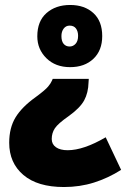

<svg xmlns="http://www.w3.org/2000/svg" viewBox="-20 -579 507 772"><path d="M337 -262 336 -248Q335 -206 318.5 -175.5Q302 -145 256 -112Q213 -82 200.5 -63Q188 -44 188 -20Q188 1 205 13Q222 25 252 25Q316 25 405 -27L467 104Q415 137 358 155Q301 173 237 173Q131 173 74 124.5Q17 76 17 -5Q17 -65 42.5 -107Q68 -149 124 -189Q162 -217 173.5 -231Q185 -245 189 -255L192 -262ZM262 -559Q320 -559 355.5 -526.5Q391 -494 391 -434Q391 -376 355.5 -342.5Q320 -309 262 -309Q203 -309 166.5 -345Q130 -381 130 -433Q130 -494 167 -526.5Q204 -559 262 -559ZM260 -476Q245 -476 236 -464Q227 -452 227 -434Q227 -413 236 -402.5Q245 -392 260 -392Q274 -392 284 -403Q294 -414 294 -435Q294 -453 285.5 -464.5Q277 -476 260 -476Z"/></svg>

Font: Noto Sans Myanmar SemiCondensed Black
Style: Regular
Weight: 900
Width: 4
Designer: Monotype Design Team
Foundry: Monotype Imaging Inc.
Version: Version 2.107; ttfautohint (v1.8.4.7-5d5b)